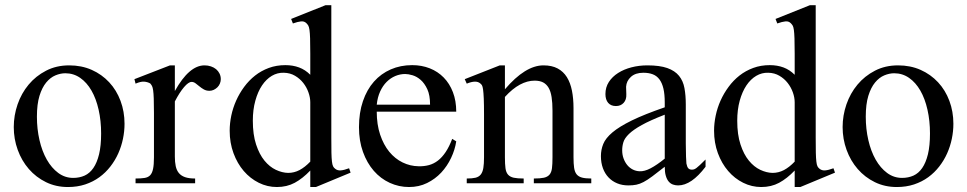

<svg xmlns="http://www.w3.org/2000/svg" viewBox="-20 -715 3774 749"><path d="M465.8 -231.9Q465.8 -203.1 459.7 -173.6Q453.6 -144 441.4 -116.7Q429.2 -89.4 410.6 -65.4Q392.1 -41.5 367.7 -23.7Q343.3 -5.9 312.5 4.4Q281.7 14.6 245.1 14.6Q198.2 14.6 159.4 -4.4Q120.6 -23.4 92.5 -55.7Q64.5 -87.9 49.1 -130.4Q33.7 -172.9 33.7 -219.2Q33.7 -264.6 48.6 -307.9Q63.5 -351.1 91.6 -384.8Q119.6 -418.5 159.7 -439.2Q199.7 -460 250 -460Q298.3 -460 337.9 -442.4Q377.4 -424.8 406 -394Q434.6 -363.3 450.2 -321.5Q465.8 -279.8 465.8 -231.9ZM374.5 -194.3Q374.5 -244.1 364.7 -287.1Q355 -330.1 336.9 -361.6Q318.8 -393.1 293 -411.1Q267.1 -429.2 234.9 -429.2Q215.8 -429.2 196 -420.9Q176.3 -412.6 160.2 -393.1Q144 -373.5 134 -341.1Q124 -308.6 124 -259.8Q124 -211.9 134 -168.5Q144 -125 162.6 -92.3Q181.2 -59.6 207.3 -40.3Q233.4 -21 265.6 -21Q290 -21 310.1 -30Q330.1 -39.1 344.2 -59.6Q358.4 -80.1 366.5 -113.3Q374.5 -146.5 374.5 -194.3Z M841.3 -406.2Q841.3 -397.5 837.9 -389.2Q834.5 -380.9 828.4 -374.8Q822.3 -368.7 814.2 -364.7Q806.2 -360.8 796.9 -360.8Q784.7 -360.8 775.1 -366.2Q765.6 -371.6 757.8 -378.2Q750 -384.8 742.7 -390.1Q735.4 -395.5 727.5 -395.5Q715.3 -395.5 698 -375.2Q680.7 -355 662.1 -319.3V-104Q662.1 -83 665.5 -66.9Q668.9 -50.8 677.7 -40Q686.5 -29.3 701.9 -23.9Q717.3 -18.6 741.2 -18.6V0H508.8V-18.6Q529.8 -18.6 543.7 -20.8Q557.6 -22.9 565.7 -31.2Q573.7 -39.6 577.1 -56.2Q580.6 -72.8 580.6 -101.1V-274.4Q580.6 -309.6 579.8 -330.3Q579.1 -351.1 577.4 -362.8Q575.7 -374.5 572.8 -379.9Q569.8 -385.3 565.9 -389.6Q555.2 -395.5 542.2 -396.5Q529.3 -397.5 508.8 -388.7L504.4 -406.2L643.1 -460H662.1V-359.9Q717.8 -460 777.8 -460Q791 -460 802.7 -456.1Q814.5 -452.1 823 -445.1Q831.5 -438 836.4 -428Q841.3 -418 841.3 -406.2Z M1212.4 14.6H1190.4V-49.8Q1160.6 -18.6 1129.9 -2Q1099.1 14.6 1060.1 14.6Q1022.9 14.6 989.5 -2Q956.1 -18.6 930.9 -47.9Q905.8 -77.1 890.9 -117.4Q876 -157.7 876 -205.1Q876 -233.9 882.3 -264.2Q888.7 -294.4 901.4 -322.8Q914.1 -351.1 932.6 -376.2Q951.2 -401.4 975.1 -420.2Q999 -439 1028.8 -450Q1058.6 -460.9 1093.3 -460.9Q1122.6 -460.9 1146.7 -451.9Q1170.9 -442.9 1190.4 -423.3V-506.3Q1190.4 -543.5 1189.7 -564.9Q1189 -586.4 1187.3 -598.4Q1185.5 -610.4 1182.6 -615.2Q1179.7 -620.1 1175.3 -624.5Q1167 -632.8 1154.5 -631.6Q1142.1 -630.4 1122.6 -623.5L1115.7 -641.1L1250 -694.8H1272.5V-177.2Q1272.5 -141.1 1272.9 -119.4Q1273.4 -97.7 1274.9 -85Q1276.4 -72.3 1279.3 -66.4Q1282.2 -60.5 1287.6 -56.6Q1296.4 -49.3 1309.3 -50.3Q1322.3 -51.3 1341.8 -58.6L1347.7 -41.5ZM1190.4 -315.9Q1190.4 -334.5 1183.3 -354.5Q1176.3 -374.5 1163.1 -391.4Q1149.9 -408.2 1130.9 -419.4Q1111.8 -430.7 1087.4 -431.2Q1062.5 -432.1 1040.5 -419.2Q1018.6 -406.2 1002.2 -381.8Q985.8 -357.4 976.1 -322.3Q966.3 -287.1 966.3 -244.1Q966.3 -189.9 979 -151.4Q991.7 -112.8 1011.7 -88.4Q1031.7 -64 1056.2 -52.5Q1080.6 -41 1104 -40.5Q1127.4 -40.5 1148.4 -51.5Q1169.4 -62.5 1190.4 -84.5Z M1759.8 -163.6Q1754.9 -130.9 1739.7 -98.9Q1724.6 -66.9 1701.2 -41.7Q1677.7 -16.6 1646 -1Q1614.3 14.6 1575.7 14.6Q1536.1 14.6 1500.5 -1.7Q1464.8 -18.1 1438.2 -48.6Q1411.6 -79.1 1396 -122.3Q1380.4 -165.5 1380.4 -218.8Q1380.4 -275.4 1395.8 -320.3Q1411.1 -365.2 1438.7 -396.5Q1466.3 -427.7 1504.4 -444.3Q1542.5 -460.9 1587.9 -460.9Q1625 -460.9 1656.5 -448.5Q1688 -436 1710.9 -412.6Q1733.9 -389.2 1746.8 -355.5Q1759.8 -321.8 1759.8 -279.3H1449.7Q1449.7 -229.5 1462.9 -189.9Q1476.1 -150.4 1498.5 -123Q1521 -95.7 1550.5 -81.3Q1580.1 -66.9 1612.8 -66.4Q1634.8 -65.9 1653.6 -71Q1672.4 -76.2 1688.5 -88.6Q1704.6 -101.1 1718.5 -121.8Q1732.4 -142.6 1744.1 -173.3ZM1657.7 -306.6Q1657.7 -343.8 1647 -366.9Q1636.2 -390.1 1621.1 -403.3Q1606 -416.5 1589.4 -421.4Q1572.8 -426.3 1560.5 -426.3Q1541 -426.3 1522.2 -418.5Q1503.4 -410.6 1488.3 -395.5Q1473.1 -380.4 1462.9 -357.9Q1452.6 -335.4 1449.7 -306.6Z M2062.5 0V-18.6Q2087.4 -18.6 2101.8 -21.7Q2116.2 -24.9 2123.8 -33.9Q2131.3 -43 2133.3 -59.1Q2135.3 -75.2 2135.3 -101.1V-283.7Q2135.3 -314 2131.8 -336.2Q2128.4 -358.4 2120.1 -372.6Q2111.8 -386.7 2098.6 -393.6Q2085.4 -400.4 2065.4 -400.4Q2037.1 -400.4 2008.1 -384.8Q1979 -369.1 1949.7 -336.9V-101.1Q1949.7 -74.7 1951.9 -58.6Q1954.1 -42.5 1961.9 -33.7Q1969.7 -24.9 1984.1 -21.7Q1998.5 -18.6 2022.9 -18.6V0H1800.8V-18.6Q1821.8 -18.6 1835 -21.7Q1848.1 -24.9 1855.5 -34.2Q1862.8 -43.5 1865.5 -59.6Q1868.2 -75.7 1868.2 -101.1V-267.6Q1868.2 -307.6 1867.2 -330.6Q1866.2 -353.5 1864.5 -365.7Q1862.8 -377.9 1860.1 -382.3Q1857.4 -386.7 1853.5 -389.6Q1837.4 -403.8 1800.8 -388.7L1793 -406.2L1929.7 -460H1949.7V-366.7Q2029.3 -460 2100.1 -460Q2132.8 -460 2155.3 -448Q2177.7 -436 2191.4 -414.1Q2205.1 -392.1 2211.2 -361.3Q2217.3 -330.6 2217.3 -293V-101.1Q2217.3 -76.2 2219.7 -60.1Q2222.2 -43.9 2229.5 -34.9Q2236.8 -25.9 2250.5 -22.2Q2264.2 -18.6 2286.6 -18.6V0Z M2732.4 -64.5Q2677.2 8.3 2625.5 8.3Q2614.7 8.3 2605.2 4.9Q2595.7 1.5 2588.6 -6.8Q2581.5 -15.1 2577.4 -29.1Q2573.2 -43 2573.2 -64.5Q2543.9 -41.5 2524.7 -27.1Q2505.4 -12.7 2490.5 -4.9Q2475.6 2.9 2462.2 5.6Q2448.7 8.3 2431.2 8.3Q2407.2 8.3 2387.7 0.2Q2368.2 -7.8 2354 -22.7Q2339.8 -37.6 2332 -58.8Q2324.2 -80.1 2324.2 -106Q2324.2 -130.9 2333.3 -153.3Q2342.3 -175.8 2369.1 -198.5Q2396 -221.2 2444.8 -245.1Q2493.7 -269 2573.2 -296.4V-314.9Q2573.2 -347.2 2568.1 -369.1Q2563 -391.1 2552.7 -405Q2542.5 -418.9 2526.9 -425Q2511.2 -431.2 2489.7 -431.2Q2459 -431.2 2441.4 -415.3Q2423.8 -399.4 2422.4 -376.5L2423.3 -347.2Q2424.3 -326.2 2412.8 -313.7Q2401.4 -301.3 2382.8 -301.3Q2363.3 -301.3 2352.5 -313.7Q2341.8 -326.2 2341.8 -348.1Q2341.8 -374.5 2355.2 -395.3Q2368.7 -416 2391.4 -430.4Q2414.1 -444.8 2443.6 -452.4Q2473.1 -460 2505.4 -460Q2553.7 -460 2583.3 -449.5Q2612.8 -439 2628.9 -419.2Q2645 -399.4 2650.1 -371.1Q2655.3 -342.8 2655.3 -307.6V-155.3Q2655.3 -124 2656.2 -104Q2657.2 -84 2657.7 -77.1Q2660.2 -64 2665 -58.6Q2669.9 -53.2 2679.2 -53.2Q2683.6 -53.2 2687.5 -54.4Q2691.4 -55.7 2696.8 -59.6Q2702.1 -63.5 2710.4 -71.3Q2718.8 -79.1 2732.4 -92.8ZM2573.2 -267.6Q2516.6 -245.6 2483.6 -227.3Q2450.7 -209 2433.6 -192.4Q2416.5 -175.8 2411.9 -160.4Q2407.2 -145 2407.2 -128.9Q2407.2 -111.3 2412.6 -96.7Q2418 -82 2427 -71Q2436 -60.1 2448.5 -53.7Q2460.9 -47.4 2475.1 -46.9Q2494.1 -45.9 2518.3 -58.6Q2542.5 -71.3 2573.2 -96.2Z M3102.1 14.6H3080.1V-49.8Q3050.3 -18.6 3019.5 -2Q2988.8 14.6 2949.7 14.6Q2912.6 14.6 2879.2 -2Q2845.7 -18.6 2820.6 -47.9Q2795.4 -77.1 2780.5 -117.4Q2765.6 -157.7 2765.6 -205.1Q2765.6 -233.9 2772 -264.2Q2778.3 -294.4 2791 -322.8Q2803.7 -351.1 2822.3 -376.2Q2840.8 -401.4 2864.7 -420.2Q2888.7 -439 2918.5 -450Q2948.2 -460.9 2982.9 -460.9Q3012.2 -460.9 3036.4 -451.9Q3060.5 -442.9 3080.1 -423.3V-506.3Q3080.1 -543.5 3079.3 -564.9Q3078.6 -586.4 3076.9 -598.4Q3075.2 -610.4 3072.3 -615.2Q3069.3 -620.1 3064.9 -624.5Q3056.6 -632.8 3044.2 -631.6Q3031.7 -630.4 3012.2 -623.5L3005.4 -641.1L3139.6 -694.8H3162.1V-177.2Q3162.1 -141.1 3162.6 -119.4Q3163.1 -97.7 3164.6 -85Q3166 -72.3 3168.9 -66.4Q3171.9 -60.5 3177.2 -56.6Q3186 -49.3 3199 -50.3Q3211.9 -51.3 3231.4 -58.6L3237.3 -41.5ZM3080.1 -315.9Q3080.1 -334.5 3073 -354.5Q3065.9 -374.5 3052.7 -391.4Q3039.6 -408.2 3020.5 -419.4Q3001.5 -430.7 2977.1 -431.2Q2952.1 -432.1 2930.2 -419.2Q2908.2 -406.2 2891.8 -381.8Q2875.5 -357.4 2865.7 -322.3Q2856 -287.1 2856 -244.1Q2856 -189.9 2868.7 -151.4Q2881.3 -112.8 2901.4 -88.4Q2921.4 -64 2945.8 -52.5Q2970.2 -41 2993.7 -40.5Q3017.1 -40.5 3038.1 -51.5Q3059.1 -62.5 3080.1 -84.5Z M3699.2 -231.9Q3699.2 -203.1 3693.1 -173.6Q3687 -144 3674.8 -116.7Q3662.6 -89.4 3644 -65.4Q3625.5 -41.5 3601.1 -23.7Q3576.7 -5.9 3545.9 4.4Q3515.1 14.6 3478.5 14.6Q3431.6 14.6 3392.8 -4.4Q3354 -23.4 3325.9 -55.7Q3297.9 -87.9 3282.5 -130.4Q3267.1 -172.9 3267.1 -219.2Q3267.1 -264.6 3282 -307.9Q3296.9 -351.1 3325 -384.8Q3353 -418.5 3393.1 -439.2Q3433.1 -460 3483.4 -460Q3531.7 -460 3571.3 -442.4Q3610.8 -424.8 3639.4 -394Q3668 -363.3 3683.6 -321.5Q3699.2 -279.8 3699.2 -231.9ZM3607.9 -194.3Q3607.9 -244.1 3598.1 -287.1Q3588.4 -330.1 3570.3 -361.6Q3552.2 -393.1 3526.4 -411.1Q3500.5 -429.2 3468.3 -429.2Q3449.2 -429.2 3429.4 -420.9Q3409.7 -412.6 3393.6 -393.1Q3377.4 -373.5 3367.4 -341.1Q3357.4 -308.6 3357.4 -259.8Q3357.4 -211.9 3367.4 -168.5Q3377.4 -125 3396 -92.3Q3414.6 -59.6 3440.7 -40.3Q3466.8 -21 3499 -21Q3523.4 -21 3543.5 -30Q3563.5 -39.1 3577.6 -59.6Q3591.8 -80.1 3599.9 -113.3Q3607.9 -146.5 3607.9 -194.3Z"/></svg>

Font: Doulos SIL Viet
Style: Regular
Weight: 400
Designer: Walt Agee, Victor Gaultney, Peter Martin, Debbi Hosken, Becca Hirsbrunner
Foundry: SIL International
Version: Version 5.000